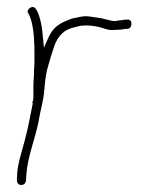

<svg xmlns="http://www.w3.org/2000/svg" viewBox="-20 -542 429 546"><path d="M28 -30C28 -22 33 -16 39 -16C49 -16 52 -20 54 -29L55 -47C59 -97 79 -145 89 -193C94 -225 104 -257 106 -286C108 -308 110 -332 116 -351L124 -379L134 -410C145 -442 164 -458 190 -464L202 -467C217 -471 235 -470 253 -467C272 -464 288 -454 306 -457H307C316 -457 330 -458 336 -460H344C358 -463 357 -490 341 -486H334C325 -484 316 -484 307 -482H306C301 -482 297 -483 293 -484L277 -488C270 -490 263 -491 256 -492L235 -495C217 -498 200 -492 184 -489L169 -483C163 -480 156 -478 151 -474C132 -463 123 -448 113 -425L105 -406L103 -427C100 -462 96 -491 84 -514H83C76 -532 53 -516 60 -504H61C64 -496 67 -492 70 -479C77 -451 78 -418 78 -384C78 -370 78 -357 77 -346C77 -327 75 -312 75 -297V-279C75 -273 76 -256 72 -252V-250L73 -249V-247C66 -213 60 -178 51 -145C43 -113 31 -80 29 -50ZM89 -188Z"/></svg>

Font: Stray Cat
Style: LtCn
Weight: 300
Version: Version 1.0